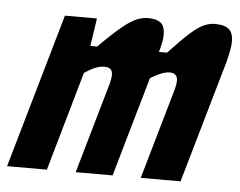

<svg xmlns="http://www.w3.org/2000/svg" viewBox="-69 -541 740 591"><g transform="rotate(5 301.0 -246.0)"><path d="M209 -477 196 -391H239L192 -336L96 0H-27L110 -477ZM162 -291 217 -391Q261 -435 287.5 -456.5Q314 -478 332 -485Q350 -492 366 -492Q392 -492 405 -481.5Q418 -471 418 -445Q418 -435 415.5 -421.5Q413 -408 408 -391H466L392 -324L299 0H185L266 -282Q268 -290 269 -296.5Q270 -303 270 -308Q270 -331 246 -331Q239 -331 231 -329.5Q223 -328 213 -323.5Q203 -319 190.5 -311Q178 -303 162 -291ZM364 -292 433 -391Q474 -435 498.5 -456.5Q523 -478 540 -485Q557 -492 573 -492Q602 -492 615.5 -480.5Q629 -469 629 -443Q629 -430 626 -414.5Q623 -399 618 -379L509 0H386L467 -282Q469 -290 470 -296Q471 -302 471 -307Q471 -331 446 -331Q440 -331 432 -329Q424 -327 414 -322.5Q404 -318 391.5 -310.5Q379 -303 364 -292Z"/></g></svg>

Font: Intel One Mono Light
Style: Italic
Weight: 300
Italic angle: -16°
Monospace: yes
Designer: Fred Shallcrass
Foundry: Frere-Jones Type LLC
Version: Version 1.004